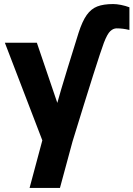

<svg xmlns="http://www.w3.org/2000/svg" viewBox="-20 -761 659 948"><path d="M189 -68 4 -550H162L263 -253Q275 -298 314 -425.2Q353 -552.5 368 -599Q386.5 -656.5 408.2 -687Q430 -717.5 460.5 -729.2Q491 -741 539 -741Q555.5 -741 577.2 -736.8Q599 -732.5 619 -725V-613Q587 -621 556 -621Q539.5 -621 524.8 -607.5Q510 -594 493 -550Q465 -475.5 338 -62L276 167H126Z"/></svg>

Font: JuliaMono Black
Style: Regular
Weight: 900
Monospace: yes
Designer: cormullion
Foundry: corm
Version: Version 0.054; ttfautohint (v1.8.4)